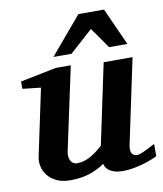

<svg xmlns="http://www.w3.org/2000/svg" viewBox="-83 -789 739 869"><g transform="rotate(-10 287.0 -355.0)"><path d="M571.8 -27.8Q561.5 -22.5 543.7 -15.4Q525.9 -8.3 504.2 -2.2Q482.4 3.9 459 8.1Q435.5 12.2 414.1 12.2Q388.2 12.2 372.1 6.8Q356 1.5 346.9 -6.1Q337.9 -13.7 334 -21.7Q330.1 -29.8 329.1 -35.2Q295.9 -12.2 257.3 0Q218.8 12.2 169.9 12.2Q132.8 12.2 107.2 -0.5Q81.5 -13.2 66.7 -32.2Q51.8 -51.3 47.1 -74Q42.5 -96.7 46.9 -117.2L111.8 -423.8L27.8 -433.1V-466.8L192.9 -500H262.2L180.2 -117.2Q177.7 -105.5 179 -94.7Q180.2 -84 184.6 -75.9Q189 -67.9 196.3 -63Q203.6 -58.1 212.9 -58.1Q229.5 -58.1 245.4 -62.7Q261.2 -67.4 276.1 -75.7Q291 -84 305.2 -94.7Q319.3 -105.5 333 -118.2L411.1 -487.8H543.9L461.9 -100.1Q456.1 -72.3 464.1 -60.1Q472.2 -47.9 487.8 -47.9Q491.7 -47.9 496.8 -49.1Q502 -50.3 511 -54Q520 -57.6 534.4 -64.7Q548.8 -71.8 571.8 -84ZM447.3 -550.8 380.4 -646 274.4 -550.8H191.4L336.4 -722.2H454.1L531.2 -550.8Z"/></g></svg>

Font: Charis SIL APac
Style: Bold Italic
Weight: 700
Italic angle: -11°
Foundry: SIL International
Version: Version 5.000